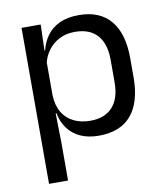

<svg xmlns="http://www.w3.org/2000/svg" viewBox="-77 -564 692 800"><g transform="rotate(-10 268.5 -163.5)"><path d="M306.5 10.5Q261.5 10.5 228.5 -4.5Q195.5 -19.5 175 -47.5Q154.5 -75.5 147.5 -112.5H121L144.5 -188.5Q146.5 -144.5 164.2 -115.2Q182 -86 212.5 -71.5Q243 -57 281.5 -57Q343 -57 375.8 -93Q408.5 -129 408.5 -198.5V-292Q408.5 -361 376 -397Q343.5 -433 281.5 -433Q244.5 -433 216 -418.5Q187.5 -404 168.8 -379Q150 -354 143 -322L123 -378.5H146.5Q154.5 -412 173.8 -439.2Q193 -466.5 226.8 -482.8Q260.5 -499 310 -499Q398 -499 444 -444.2Q490 -389.5 490 -285.5V-204.5Q490 -99.5 443.8 -44.5Q397.5 10.5 306.5 10.5ZM146.5 172H66V-488H147L143.5 -370.5L144.5 -345.5V-140L144 -123.5L146.5 13.5Z"/></g></svg>

Font: Anek Malayalam
Style: Regular
Weight: 400
Version: Version 1.003